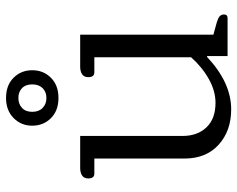

<svg xmlns="http://www.w3.org/2000/svg" viewBox="-95 -680 787 637"><g transform="rotate(-90 298.5 -361.5)"><path d="M200 -648Q200 -685 225.5 -710Q251 -735 292 -735Q334 -735 359 -710Q384 -685 384 -648Q384 -611 359 -586Q334 -561 292 -561Q250 -561 225 -586Q200 -611 200 -648ZM337 -648Q337 -670 324.5 -682Q312 -694 292 -694Q272 -694 259 -682Q246 -670 246 -648Q246 -626 259 -613.5Q272 -601 292 -601Q312 -601 324.5 -613.5Q337 -626 337 -648ZM91 -143V-442H41Q25 -442 25 -462Q25 -476 34.5 -482.5Q44 -489 60 -489H166V-149Q166 -100 194.5 -70Q223 -40 276 -40Q315 -40 354.5 -62Q394 -84 427 -121V-442H377Q361 -442 361 -462Q361 -476 370.5 -482.5Q380 -489 396 -489H502V-47L542 -36Q556 -32 562.5 -26.5Q569 -21 569 -12Q569 0 557 0H431V-68H428Q343 12 254 12Q183 12 137 -29.5Q91 -71 91 -143Z"/></g></svg>

Font: Maitree
Style: Regular
Weight: 400
Designer: CadsonDemak Team
Foundry: CadsonDemak
Version: Version 1.000